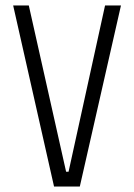

<svg xmlns="http://www.w3.org/2000/svg" viewBox="-20 -680 489 700"><path d="M177 0 28 -660H85L221 -54H230L363 -660H421L271 0Z"/></svg>

Font: Bricolage Grotesque 10pt Condensed ExtraLight
Style: Regular
Weight: 200
Width: 3
Designer: Mathieu Triay
Foundry: Atelier Triay
Version: Version 1.000; ttfautohint (v1.8.4.7-5d5b);gftools[0.9.32]